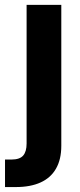

<svg xmlns="http://www.w3.org/2000/svg" viewBox="-50 -549 324 773"><path d="M57.1 -529.3H196.8V38.1Q196.8 92.8 175.5 129.9Q154.3 167 113.5 185.5Q72.8 204.1 13.7 204.1H-29.8V93.3H-3.4Q29.3 93.3 43.2 77.4Q57.1 61.5 57.1 28.8Z"/></svg>

Font: Inter Cardless Tabular Bold
Style: Bold
Weight: 700
Designer: Rasmus Andersson
Foundry: rsms
Version: Version 4.000;git-4fc901f